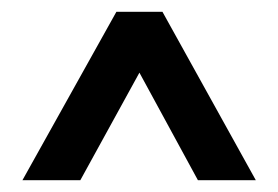

<svg xmlns="http://www.w3.org/2000/svg" viewBox="-20 -720 470 325"><path d="M413 -415H315L216 -597L116 -415H18L177 -700H255Z"/></svg>

Font: Bebas Kai
Style: Regular
Weight: 400
Designer: Ryoichi Tsunekawa
Foundry: Dharma Type
Version: Version 1.001;PS 001.001;hotconv 1.0.70;makeotf.lib2.5.58329